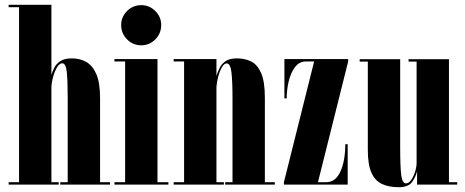

<svg xmlns="http://www.w3.org/2000/svg" viewBox="-20 -770 1940 801"><path d="M16 0V-10H59.5V-740H16V-750H194.5V-457.5Q198 -470 205.8 -486.2Q213.5 -502.5 231 -514.5Q248.5 -526.5 280 -526.5Q313.5 -526.5 340 -511.5Q366.5 -496.5 382 -460.5Q397.5 -424.5 397.5 -361V-10H439V0H231.5V-10H262.5V-356Q262.5 -431 258.8 -468.5Q255 -506 239.5 -506Q229 -506 219.2 -491Q209.5 -476 202.8 -453.5Q196 -431 194.5 -408V-10H225V0Z M569.5 -581Q534.5 -581 510 -605.8Q485.5 -630.5 485.5 -665.5Q485.5 -699.5 510 -724Q534.5 -748.5 569.5 -748.5Q603.5 -748.5 628 -724Q652.5 -699.5 652.5 -665.5Q652.5 -630.5 628 -605.8Q603.5 -581 569.5 -581ZM457.5 0V-10H502V-513.5H457.5V-523.5H637V-10H682.5V0Z M704.5 0V-10H748V-513.5H704.5V-523.5H883V-453.5Q888 -469.5 896.2 -486.5Q904.5 -503.5 921.2 -515Q938 -526.5 968 -526.5Q1001.5 -526.5 1027.8 -513.5Q1054 -500.5 1069.5 -465Q1085 -429.5 1085 -362V-10H1126.5V0H919.5V-10H950V-357.5Q950 -432 945.5 -468.8Q941 -505.5 925.5 -505.5Q915.5 -505.5 906.2 -490Q897 -474.5 890.8 -451.8Q884.5 -429 883 -408V-10H914V0Z M1164.5 0V-10L1290.5 -513.5H1255.5Q1228.5 -513.5 1210.8 -490Q1193 -466.5 1184.5 -431Q1176 -395.5 1176 -359.5H1166.5V-523.5H1432.5V-513.5L1306.5 -10H1341.5Q1380 -10 1400.2 -54.5Q1420.5 -99 1420.5 -168.5H1430.5V0Z M1643 11Q1603 11 1574 -2.2Q1545 -15.5 1529.8 -49.2Q1514.5 -83 1514.5 -144V-513H1480.5V-523H1649.5V-158.5Q1649.5 -72 1654 -38.5Q1658.5 -5 1674 -5Q1685.5 -5 1695.8 -19.8Q1706 -34.5 1712 -54.5Q1718 -74.5 1718 -91V-513H1684.5V-523H1853V-10H1887.5V0H1720V-55.5Q1714.5 -32.5 1699.2 -10.8Q1684 11 1643 11Z"/></svg>

Font: Imbue 100pt ExtraBold
Style: Regular
Weight: 800
Designer: Tyler Finck
Foundry: Etcetera Type Company
Version: Version 1.102; ttfautohint (v1.8.3)